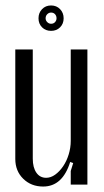

<svg xmlns="http://www.w3.org/2000/svg" viewBox="-20 -676 379 703"><path d="M237 -83Q209 7 138 7Q94 7 65 -21.5Q36 -50 36 -94V-495H100V-95Q100 -63 113 -44Q126 -25 149 -25Q166 -25 182 -36.5Q198 -48 211 -67Q224 -86 231.5 -110.5Q239 -135 239 -160V-495H300V0H239V-50L248 -79ZM121 -609Q121 -629 134 -642.5Q147 -656 167 -656Q187 -656 200 -642.5Q213 -629 213 -609Q213 -589 200 -576Q187 -563 167 -563Q147 -563 134 -576Q121 -589 121 -609ZM147 -609Q147 -601 153 -595Q159 -589 167 -589Q176 -589 181.5 -595Q187 -601 187 -609Q187 -618 181.5 -624Q176 -630 167 -630Q159 -630 153 -624Q147 -618 147 -609Z"/></svg>

Font: Moniqa Paragraph
Style: Regular
Weight: 400
Designer: Rajesh Rajput
Foundry: Rajesh Rajput
Version: Version 1.000